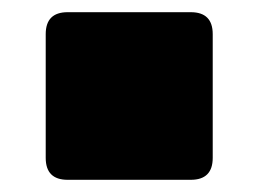

<svg xmlns="http://www.w3.org/2000/svg" viewBox="-20 -295 424 315"><path d="M293 0H91Q55 0 55 -36V-239Q55 -275 91 -275H293Q329 -275 329 -239V-36Q329 0 293 0Z"/></svg>

Font: Bungee Tint
Style: Regular
Weight: 400
Designer: David Jonathan Ross
Foundry: David Jonathan Ross
Version: Version 2.001